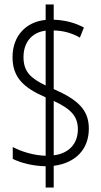

<svg xmlns="http://www.w3.org/2000/svg" viewBox="-20 -780 452 858"><path d="M184 58H220V-39C321 -52 377 -116 377 -205C377 -291 326 -335 220 -382V-644C264 -643 302 -632 337 -612L355 -657C314 -679 270 -690 220 -692V-760H184V-691C97 -683 36 -620 36 -525C36 -434 85 -388 184 -345V-84C132 -85 74 -103 37 -123V-70C73 -52 127 -38 184 -37ZM184 -398C118 -430 85 -459 85 -525C85 -593 125 -636 184 -643ZM220 -86V-329C295 -294 328 -262 328 -202C328 -137 287 -94 220 -86Z"/></svg>

Font: Noto Sans UI Condensed Light
Style: Regular
Weight: 300
Width: 3
Designer: Monotype Design Team
Foundry: Monotype Imaging Inc.
Version: Version 1.901